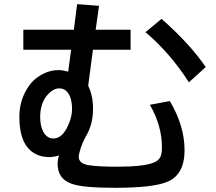

<svg xmlns="http://www.w3.org/2000/svg" viewBox="-20 -855 1040 924"><path d="M351.1 -835 456.5 -827.1 440.4 -711.9H608.4V-615.7H427.2L404.3 -441.9Q427.7 -395 427.7 -332.5Q427.7 -258.8 397 -205.6Q372.6 -163.1 362.8 -122.6Q358.9 -107.9 358.9 -100.1Q358.9 -68.8 404.3 -60.5Q449.7 -52.7 544.4 -52.7Q670.9 -52.7 720.7 -72.8Q744.6 -82.5 752.9 -102.1Q759.3 -117.2 759.3 -145.5Q759.3 -251 701.2 -350.6L797.4 -368.7Q868.2 -249 868.2 -131.8Q868.2 -14.6 785.2 20Q716.8 48.8 531.7 48.8Q379.9 48.8 325.7 29.8Q257.3 6.3 257.3 -66.4Q257.3 -88.4 264.2 -106.9Q238.8 -99.1 216.3 -99.1Q147.9 -99.1 109.4 -149.4Q73.2 -197.3 73.2 -293Q73.2 -377.9 120.6 -443.4Q138.7 -468.3 162.1 -484.4Q210 -517.6 261.7 -517.6Q283.7 -517.6 308.1 -509.8L322.3 -615.7H92.3V-711.9H335.4ZM265.6 -429.7Q237.8 -429.7 212.4 -402.8Q173.3 -361.8 173.3 -292Q173.3 -247.6 189 -219.7Q206.5 -188.5 237.3 -188.5Q279.3 -188.5 307.6 -251Q326.7 -293 326.7 -329.6Q326.7 -392.6 297.9 -418Q284.2 -429.7 265.6 -429.7ZM889.2 -459Q797.9 -600.6 680.2 -700.2L757.3 -764.2Q892.6 -645.5 970.2 -532.2Z"/></svg>

Font: BIZ UDGothic
Style: Bold
Weight: 700
Monospace: yes
Designer: TypeBank Co., Ltd.
Foundry: Morisawa Inc.
Version: Version 1.05